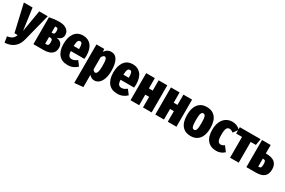

<svg xmlns="http://www.w3.org/2000/svg" viewBox="109 -1797 4845 3268"><g transform="rotate(30 2532.0 -163.5)"><path d="M324 0Q298 105 228 161.5Q158 218 47 224L29 109Q92 99 125.5 75Q159 51 176 0H113L-10 -533H161L220 -107L292 -533H459Z M895 -162Q895 -80 839 -40Q783 0 682 0H485V-529Q593 -551 680 -551Q772 -551 825 -511.5Q878 -472 878 -406Q878 -363 851.5 -333.5Q825 -304 773 -292Q895 -277 895 -162ZM655 -445V-325H675Q695 -325 705.5 -337Q716 -349 716 -385Q716 -422 707 -434.5Q698 -447 678 -447Q673 -447 655 -445ZM725 -175Q725 -213 714.5 -226.5Q704 -240 680 -240H655V-107H681Q704 -107 714.5 -120.5Q725 -134 725 -175Z M1362 -217H1095Q1099 -152 1119 -128Q1139 -104 1176 -104Q1203 -104 1227 -114.5Q1251 -125 1281 -147L1349 -57Q1314 -22 1267.5 -2Q1221 18 1163 18Q1046 18 986 -57Q926 -132 926 -264Q926 -395 983 -473Q1040 -551 1148 -551Q1249 -551 1307.5 -481Q1366 -411 1366 -275Q1366 -251 1362 -217ZM1200 -323Q1200 -386 1189.5 -414Q1179 -442 1150 -442Q1123 -442 1110 -415.5Q1097 -389 1094 -316H1200Z M1863 -268Q1863 -181 1841 -116.5Q1819 -52 1779.5 -17Q1740 18 1688 18Q1628 18 1587 -34V207L1417 224V-533H1569L1575 -478Q1601 -517 1632 -534Q1663 -551 1702 -551Q1781 -551 1822 -478Q1863 -405 1863 -268ZM1689 -266Q1689 -362 1677 -394.5Q1665 -427 1642 -427Q1613 -427 1587 -377V-141Q1599 -123 1610.5 -114Q1622 -105 1636 -105Q1689 -105 1689 -266Z M2339 -217H2072Q2076 -152 2096 -128Q2116 -104 2153 -104Q2180 -104 2204 -114.5Q2228 -125 2258 -147L2326 -57Q2291 -22 2244.5 -2Q2198 18 2140 18Q2023 18 1963 -57Q1903 -132 1903 -264Q1903 -395 1960 -473Q2017 -551 2125 -551Q2226 -551 2284.5 -481Q2343 -411 2343 -275Q2343 -251 2339 -217ZM2177 -323Q2177 -386 2166.5 -414Q2156 -442 2127 -442Q2100 -442 2087 -415.5Q2074 -389 2071 -316H2177Z M2639 0V-208H2564V0H2394V-533H2564V-331H2639V-533H2809V0Z M3126 0V-208H3051V0H2881V-533H3051V-331H3126V-533H3296V0Z M3809 -266Q3809 -129 3748 -55.5Q3687 18 3580 18Q3473 18 3412.5 -53.5Q3352 -125 3352 -267Q3352 -405 3412.5 -478Q3473 -551 3581 -551Q3688 -551 3748.5 -480Q3809 -409 3809 -266ZM3526 -267Q3526 -175 3538.5 -140Q3551 -105 3580 -105Q3610 -105 3622.5 -140.5Q3635 -176 3635 -266Q3635 -357 3622.5 -392Q3610 -427 3581 -427Q3551 -427 3538.5 -391.5Q3526 -356 3526 -267Z M4242 -484 4173 -391Q4132 -423 4098 -423Q4061 -423 4043.5 -389Q4026 -355 4026 -263Q4026 -177 4044.5 -145Q4063 -113 4098 -113Q4116 -113 4132 -119.5Q4148 -126 4169 -142L4242 -45Q4176 18 4086 18Q3973 18 3911 -53.5Q3849 -125 3849 -262Q3849 -351 3878 -416Q3907 -481 3960 -516Q4013 -551 4084 -551Q4175 -551 4242 -484Z M4643 -533 4622 -408H4520V0H4350V-408H4234V-533Z M5071 -183Q5071 -88 5017 -44Q4963 0 4857 0H4671V-533H4841V-367H4850Q4963 -367 5017 -321.5Q5071 -276 5071 -183ZM4901 -186Q4901 -231 4891.5 -248Q4882 -265 4856 -265H4841V-109H4857Q4881 -109 4891 -125.5Q4901 -142 4901 -186Z"/></g></svg>

Font: Fira Sans Extra Condensed ExtraBold
Style: Regular
Weight: 800
Width: 1
Designer: Carrois Corporate & Edenspiekermann AG
Foundry: Carrois Corporate GbR & Edenspiekermann AG
Version: Version 4.203